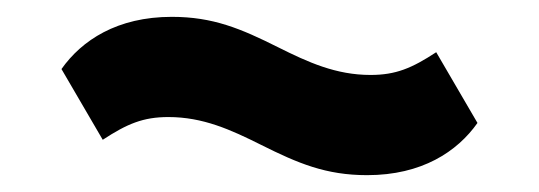

<svg xmlns="http://www.w3.org/2000/svg" viewBox="-20 -420 640 228"><path d="M416 -212C481 -212 523 -240 547 -274L498 -358C469 -339 450 -331 420 -331C379 -331 346 -346 310 -364C266 -386 233 -400 184 -400C119 -400 77 -372 53 -338L102 -254C131 -273 150 -281 180 -281C221 -281 254 -266 290 -248C334 -226 367 -212 416 -212Z"/></svg>

Font: Braiins Sans
Style: Bold
Weight: 700
Designer: Mike Abbink, Paul van der Laan, Pieter van Rosmalen, Jiri Chlebus, Lubos Buracinsky
Foundry: Bold Monday, Sudetype
Version: Version 1.000;hotconv 1.0.109;makeotfexe 2.5.65596